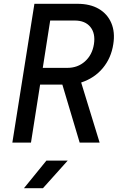

<svg xmlns="http://www.w3.org/2000/svg" viewBox="-20 -750 640 1010"><path d="M45 0 161 -730H387Q454 -730 499.5 -703.5Q545 -677 565.5 -629Q586 -581 576 -518Q565 -445 521 -392Q477 -339 407 -316L504 0H399L308 -305H191L143 0ZM205 -393H334Q389 -393 427 -427Q465 -461 474 -517Q483 -574 455.5 -608Q428 -642 373 -642H244ZM106 240 224 95H336L206 240Z"/></svg>

Font: JetBrains Mono NL Medium
Style: Italic
Weight: 500
Italic angle: -9°
Monospace: yes
Designer: Philipp Nurullin, Konstantin Bulenkov
Foundry: JetBrains
Version: Version 2.305; ttfautohint (v1.8.4.7-5d5b)